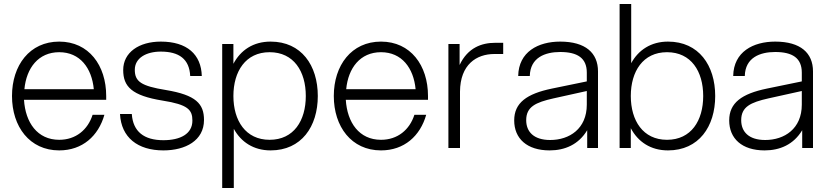

<svg xmlns="http://www.w3.org/2000/svg" viewBox="-20 -740 4131 960"><path d="M276 12C392 12 472 -60 502 -166H443C419 -91 359 -41 276 -41C167 -41 107 -127 100 -241H511V-260C511 -413 424 -532 276 -532C128 -532 40 -413 40 -260C40 -107 128 12 276 12ZM102 -294C112 -400 172 -479 276 -479C380 -479 439 -400 449 -294Z M797 12C907 12 1000 -37 1000 -140C1000 -221 960 -265 809 -290C686 -310 654 -332 654 -391C654 -450 711 -482 784 -482C875 -482 927 -445 931 -360H989C986 -468 915 -532 784 -532C675 -532 596 -478 596 -390C596 -307 639 -262 793 -237C920 -217 942 -191 942 -137C942 -70 881 -39 797 -39C700 -39 645 -82 639 -170H580C586 -53 668 12 797 12Z M1091 -520V200H1149V-96C1185 -30 1248 12 1333 12C1487 12 1569 -107 1569 -260C1569 -413 1487 -532 1333 -532C1246 -532 1183 -489 1147 -421V-520ZM1147 -260C1147 -383 1208 -479 1328 -479C1449 -479 1509 -383 1509 -260C1509 -137 1449 -41 1328 -41C1208 -41 1147 -137 1147 -260Z M1885 12C2001 12 2081 -60 2111 -166H2052C2028 -91 1968 -41 1885 -41C1776 -41 1716 -127 1709 -241H2120V-260C2120 -413 2033 -532 1885 -532C1737 -532 1649 -413 1649 -260C1649 -107 1737 12 1885 12ZM1711 -294C1721 -400 1781 -479 1885 -479C1989 -479 2048 -400 2058 -294Z M2222 0H2280V-282C2281 -417 2362 -470 2452 -470H2496V-526H2456C2389 -526 2319 -502 2278 -415V-520H2222Z M2916 0H2970V-383C2970 -475 2908 -532 2781 -532C2671 -532 2573 -481 2571 -360H2629C2631 -452 2705 -480 2781 -480C2867 -480 2914 -450 2914 -377V-333L2739 -297C2614 -271 2551 -226 2551 -138C2551 -47 2615 12 2728 12C2804 12 2873 -17 2916 -89ZM2611 -139C2611 -206 2658 -228 2747 -248L2914 -285V-217C2914 -96 2827 -40 2731 -40C2648 -40 2611 -82 2611 -139Z M3078 0H3134V-99C3170 -31 3233 12 3320 12C3474 12 3556 -107 3556 -260C3556 -413 3474 -532 3320 -532C3235 -532 3172 -490 3136 -424V-720H3078ZM3134 -260C3134 -383 3195 -479 3315 -479C3436 -479 3496 -383 3496 -260C3496 -137 3436 -41 3315 -41C3195 -41 3134 -137 3134 -260Z M3991 0H4045V-383C4045 -475 3983 -532 3856 -532C3746 -532 3648 -481 3646 -360H3704C3706 -452 3780 -480 3856 -480C3942 -480 3989 -450 3989 -377V-333L3814 -297C3689 -271 3626 -226 3626 -138C3626 -47 3690 12 3803 12C3879 12 3948 -17 3991 -89ZM3686 -139C3686 -206 3733 -228 3822 -248L3989 -285V-217C3989 -96 3902 -40 3806 -40C3723 -40 3686 -82 3686 -139Z"/></svg>

Font: Aspekta 250
Style: Regular
Weight: 250
Designer: Ivo Dolenc
Version: Version 2.000